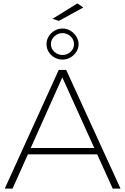

<svg xmlns="http://www.w3.org/2000/svg" viewBox="-20 -1111 738 1131"><path d="M326 -699H370L690 0H644L347 -655L54 0H8ZM132 -239H562V-202H132ZM348 -943Q374 -943 395 -930Q416 -917 429.5 -896Q443 -875 443 -851Q443 -826 429.5 -805.5Q416 -785 395 -772.5Q374 -760 348 -760Q323 -760 301 -772.5Q279 -785 266.5 -805.5Q254 -826 254 -851Q254 -875 266.5 -896Q279 -917 301 -930Q323 -943 348 -943ZM348 -916Q321 -916 300.5 -897Q280 -878 280 -851Q280 -824 300.5 -805.5Q321 -787 348 -787Q375 -787 395.5 -805.5Q416 -824 416 -851Q416 -878 395.5 -897Q375 -916 348 -916ZM436 -1091 471 -1067 327 -988 289 -1000Z"/></svg>

Font: Alexandria ExtraLight
Style: Regular
Weight: 250
Designer: Mohamed Gaber
Foundry: Kief Type Foundry
Version: Version 5.100